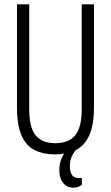

<svg xmlns="http://www.w3.org/2000/svg" viewBox="-20 -706 516 893"><path d="M235 12Q182 12 142 -7.5Q102 -27 80.5 -75Q59 -123 59 -208V-686H116V-196Q116 -114 145.5 -77Q175 -40 237 -40Q300 -40 330 -77Q360 -114 360 -196V-686H417V-208Q417 -123 394.5 -75Q372 -27 331 -7.5Q290 12 235 12ZM322 167Q305 167 290 159Q275 151 265.5 132Q256 113 256 83Q256 54 267 29.5Q278 5 293 -12H332V-8Q324 2 314.5 20.5Q305 39 305 68Q305 91 314 106.5Q323 122 345 122H361V153Q352 161 341 164Q330 167 322 167Z"/></svg>

Font: Archivo ExtraCondensed ExtraLight
Style: Regular
Weight: 250
Width: 2
Designer: Hector Gatti
Foundry: Omnibus-Type
Version: Version 2.001